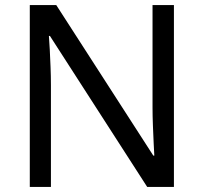

<svg xmlns="http://www.w3.org/2000/svg" viewBox="-20 -734 800 754"><path d="M663 0H558L176 -593H172Q174 -570 175.5 -538.5Q177 -507 178.5 -471.5Q180 -436 180 -399V0H97V-714H201L582 -123H586Q585 -139 583.5 -171Q582 -203 580.5 -241Q579 -279 579 -311V-714H663Z"/></svg>

Font: Noto Sans Devanagari
Style: Regular
Weight: 400
Designer: Jelle Bosma - Monotype Design Team
Foundry: Monotype Imaging Inc.
Version: Version 2.003